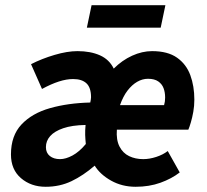

<svg xmlns="http://www.w3.org/2000/svg" viewBox="-20 -704 794 736"><path d="M155 12Q99 12 60.5 -21Q22 -54 22 -112Q22 -184 62.5 -227Q103 -270 172 -289.5Q241 -309 326 -311Q327 -316 328 -321.5Q329 -327 329 -331Q329 -368 311.5 -384.5Q294 -401 260 -401Q235 -401 205.5 -391.5Q176 -382 141 -363L99 -458Q140 -479 189 -493.5Q238 -508 277 -508Q327 -508 363 -492Q399 -476 416 -441Q448 -473 486.5 -490.5Q525 -508 563 -508Q623 -508 658.5 -483Q694 -458 709.5 -416Q725 -374 725 -322Q725 -298 721 -275.5Q717 -253 711.5 -234.5Q706 -216 702 -207H428Q425 -168 438 -142.5Q451 -117 475 -105.5Q499 -94 529 -94Q553 -94 579 -102.5Q605 -111 623 -125L669 -43Q638 -19 595 -3.5Q552 12 500 12Q448 12 406 -11.5Q364 -35 343 -69Q299 -31 254 -9.5Q209 12 155 12ZM210 -94Q232 -94 258 -108Q284 -122 309 -152Q307 -171 306.5 -187Q306 -203 308 -225Q256 -224 222.5 -212.5Q189 -201 172.5 -182.5Q156 -164 156 -140Q156 -118 171 -106Q186 -94 210 -94ZM440 -301H609Q611 -308 612 -315Q613 -322 613 -330Q613 -350 607 -366Q601 -382 586.5 -392Q572 -402 547 -402Q526 -402 506 -390.5Q486 -379 469 -357Q452 -335 440 -301ZM313 -598 331 -684H614L596 -598Z"/></svg>

Font: Source Sans 3 ExtraLight
Style: Bold Italic
Weight: 700
Italic angle: -11°
Version: Version 3.052;hotconv 1.1.0;makeotfexe 2.6.0